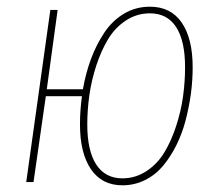

<svg xmlns="http://www.w3.org/2000/svg" viewBox="-20 -549 652 579"><path d="M432.1 -528.8Q495.1 -528.8 528.1 -480.7Q561 -432.6 561 -346.2Q561 -306.6 555.7 -266.6Q550.3 -226.6 539.8 -186.3Q529.3 -146 511.7 -110.8Q494.1 -75.7 471.4 -48.6Q448.7 -21.5 417.2 -5.9Q385.7 9.8 349.1 9.8Q287.1 9.8 254.2 -38.8Q221.2 -87.4 221.2 -173.8Q221.2 -215.3 227.1 -258.8H118.2L81.1 0H59.1L131.8 -519H153.8L121.1 -279.8H230Q238.8 -329.6 254.9 -372.6Q271 -415.5 295.2 -451.4Q319.3 -487.3 354.5 -508.1Q389.6 -528.8 432.1 -528.8ZM349.1 -11.2Q388.7 -11.2 421.6 -33Q454.6 -54.7 475.6 -89.4Q496.6 -124 511.2 -168.9Q525.9 -213.9 532 -258.3Q538.1 -302.7 538.1 -346.2Q538.1 -425.8 511.2 -467.3Q484.4 -508.8 432.1 -508.8Q392.6 -508.8 359.9 -487.3Q327.1 -465.8 306.2 -431.2Q285.2 -396.5 270.5 -351.8Q255.9 -307.1 249.5 -262.2Q243.2 -217.3 243.2 -173.8Q243.2 -94.2 270.3 -52.7Q297.4 -11.2 349.1 -11.2Z"/></svg>

Font: Fira Sans Compressed Thin
Style: Italic
Weight: 100
Width: 3
Italic angle: -8°
Designer: Carrois Corporate & Edenspiekermann AG
Foundry: Carrois Corporate GbR & Edenspiekermann AG
Version: Version 4.203;PS 004.203;hotconv 1.0.88;makeotf.lib2.5.64775